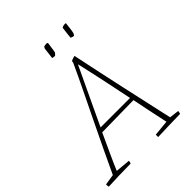

<svg xmlns="http://www.w3.org/2000/svg" viewBox="-234 -939 1074 1074"><g transform="rotate(-45 303.5 -402.0)"><path d="M-5 7Q-6 2 -6.5 -3Q-7 -8 -7 -13L57 -23Q87 -88 123 -163Q159 -238 197.5 -317.5Q236 -397 274 -475Q312 -553 345 -625L346 -635Q352 -639 361.5 -642Q371 -645 377 -646L378 -640Q411 -482 445.5 -325Q480 -168 512 -25L569 -18Q568 -7 565 1Q518 2 472.5 3Q427 4 387 6Q386 -4 387 -13L480 -22Q466 -85 455.5 -137Q445 -189 435 -238L184 -234Q154 -169 128.5 -113.5Q103 -58 89 -24L177 -16Q177 -13 176 -7.5Q175 -2 173 2Q124 2 80.5 3.5Q37 5 -5 7ZM357 -599Q340 -563 314 -508Q288 -453 257.5 -388.5Q227 -324 197 -260H430Q415 -333 399 -410Q383 -487 359 -592ZM433 -734Q435 -752 437 -770.5Q439 -789 441 -804Q451 -811 469 -811L472 -808Q470 -786 467 -765.5Q464 -745 462 -739Q461 -737 458.5 -733Q456 -729 454 -727Q450 -727 443.5 -729Q437 -731 433 -734ZM280 -726 288 -792Q289 -795 291 -798Q293 -801 294 -803Q302 -806 317 -806L323 -802Q322 -795 320 -780.5Q318 -766 316 -753Q314 -740 313 -737Q311 -734 307 -729.5Q303 -725 300 -723Q289 -723 280 -726Z"/></g></svg>

Font: Labrada ExtraLight
Style: Italic
Weight: 200
Italic angle: -7°
Designer: Mercedes Jáuregui
Foundry: Omnibus-Type Team
Version: Version 1.000; ttfautohint (v1.8.4.7-5d5b)